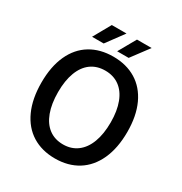

<svg xmlns="http://www.w3.org/2000/svg" viewBox="-191 -959 1049 1109"><g transform="rotate(30 334.0 -404.0)"><path d="M620.1 -329.6Q620.1 -222.2 585 -145Q549.8 -67.9 485.4 -27.8Q420.9 12.2 333.5 12.2Q246.1 12.2 181.6 -27.8Q117.2 -67.9 82.3 -145Q47.4 -222.2 47.4 -329.6Q47.4 -436.5 82.3 -512.5Q117.2 -588.4 181.6 -627.4Q246.1 -666.5 333.5 -666.5Q420.9 -666.5 485.4 -627.2Q549.8 -587.9 585 -512Q620.1 -436 620.1 -329.6ZM158.2 -329.6Q158.2 -252 179 -196Q199.7 -140.1 239 -110.8Q278.3 -81.5 333.5 -81.5Q388.2 -81.5 427.7 -111.1Q467.3 -140.6 488.3 -196.3Q509.3 -252 509.3 -329.6Q509.3 -406.2 488.3 -461.2Q467.3 -516.1 427.7 -544.7Q388.2 -573.2 333.5 -573.2Q278.3 -573.2 239 -544.7Q199.7 -516.1 179 -461.4Q158.2 -406.7 158.2 -329.6ZM246.1 -704.1H168.5L233.4 -819.8H331.5ZM335.9 -704.1 401.4 -819.8H499L412.6 -704.1Z"/></g></svg>

Font: Varta
Style: Bold
Weight: 700
Designer: Joana Correia, Viktoriya Grabowska, Eben Sorkin
Foundry: Sorkin Type
Version: Version 1.002; ttfautohint (v1.3) -l 8 -r 24 -G 200 -x 12 -H